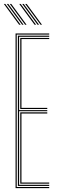

<svg xmlns="http://www.w3.org/2000/svg" viewBox="-22 -973 299 993"><path d="M58.5 0V-800H232.5V-794.2H64.5V-5.8H232.5V0ZM82.8 -23.2V-392H222.5V-386H89V-29H232.5V-23.2ZM70.5 -11.5V-788.5H232.5V-782.8H76.8V-403.5H222.5V-397.8H76.8V-17.2H232.5V-11.5ZM82.8 -409.2V-776.8H232.5V-771H89V-415H222.5V-409.2ZM107.8 -845 28.5 -952.8H36.2L115.5 -845ZM77 -845 -2.2 -952.8H5.2L84.8 -845ZM92.5 -845 13 -952.8H20.8L100 -845ZM187.8 -845 108.2 -952.8H116L195.2 -845ZM156.8 -845 77.5 -952.8H85.2L164.5 -845ZM172.2 -845 92.8 -952.8H100.5L180 -845Z"/></svg>

Font: Big Shoulders Inline Display ExtraLight
Style: Regular
Weight: 250
Version: Version 2.002